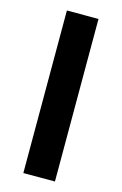

<svg xmlns="http://www.w3.org/2000/svg" viewBox="-111 -760 515 810"><g transform="rotate(15 146.0 -355.0)"><path d="M215 -710H77V0H215Z"/></g></svg>

Font: RT Raleway Bold
Style: Regular
Weight: 400
Designer: Matt McInerney, Pablo Impallari, Rodrigo Fuenzalida — Edited by Milan Moffatt in April 2016
Foundry: Matt McInerney, Pablo Impallari, Rodrigo Fuenzalida — Edited by Milan Moffatt in April 2016
Version: Version 3.001